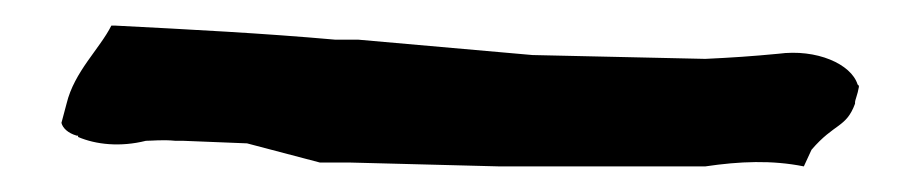

<svg xmlns="http://www.w3.org/2000/svg" viewBox="-20 -90 717 150"><path d="M28 6C29 10 33 14 40 16H41V17C55 23 74 25 94 20C99 20 107 19 117 20H123L173 22L230 37H254L370 40H531C558 36 583 35 608 40C610 36 612 31 614 27C632 6 641 10 648 -9V-10C648 -12 650 -16 651 -22V-23L650 -24C645 -40 618 -52 588 -48C567 -46 552 -45 531 -44L396 -47L260 -59H242C186 -64 128 -67 70 -70H67C58 -52 38 -34 32 -9Z"/></svg>

Font: Vapor
Style: SbdObl
Weight: 600
Foundry: Cannot Into Space Fonts
Version: Version 0.179